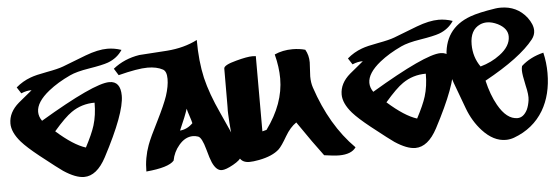

<svg xmlns="http://www.w3.org/2000/svg" viewBox="-74 -865 3019 1040"><g transform="rotate(-5 1436.0 -344.5)"><path d="M609 -668Q581 -625 530 -606Q500 -595 425 -583Q356 -572 320 -555Q251 -523 201 -483Q130 -426 130 -373Q130 -347 147 -323Q444 -500 528 -500Q589 -500 589 -421Q589 -325 468 -96Q417 0 348 0Q302 0 237 -43Q216 -57 116 -136Q52 -187 22 -221Q-25 -275 -25 -323Q-25 -384 31 -432Q56 -452 105 -493Q79 -494 48 -481L26 -515Q62 -546 106 -562Q135 -573 196 -584Q257 -595 286 -606Q328 -623 413 -655Q482 -681 533 -681Q571 -681 609 -668ZM439 -396Q368 -396 312 -357Q275 -332 213 -260Q304 -179 371 -158Q408 -228 422 -273Q439 -328 439 -396Z M1204 -37Q1198 -18 1157 5Q1116 28 1094 28Q1064 28 1043 -19Q1034 -39 1020 -91Q1002 -157 982 -164Q967 -169 954 -169Q911 -169 877 -128Q847 -93 838 -46Q808 -11 686 0Q686 -74 711 -142Q726 -183 770 -269Q811 -351 827 -398Q844 -450 844 -490Q844 -531 824 -542Q791 -560 741 -560Q687 -560 582 -533L559 -570Q620 -619 703 -632L854 -642Q948 -649 1020 -686Q1020 -570 1041 -478Q1062 -390 1112 -282Q1213 -65 1204 -37ZM957 -239Q954 -253 945 -279.5Q936 -306 933 -320Q922 -284 887 -205Q926 -208 957 -239Z M1826 -32Q1801 4 1734 4Q1707 4 1653 -4Q1602 -71 1518 -194Q1484 -171 1457 -125Q1427 -73 1410 -57Q1373 -23 1299 -9Q1267 -3 1247 -3Q1208 -3 1194 -31Q1157 -108 1153 -323Q1155 -200 1155 -519Q1155 -538 1224 -556Q1283 -572 1312 -572Q1322 -572 1331 -571V-162L1354 -168Q1452 -302 1452 -439Q1452 -501 1434 -571Q1478 -591 1532 -591Q1569 -591 1601 -582Q1619 -551 1619 -512Q1619 -499 1617 -474Q1615 -449 1615 -436Q1615 -402 1624 -375Q1694 -164 1826 -32Z M2410 -668Q2382 -625 2331 -606Q2301 -595 2226 -583Q2157 -572 2121 -555Q2052 -523 2002 -483Q1931 -426 1931 -373Q1931 -347 1948 -323Q2245 -500 2329 -500Q2390 -500 2390 -421Q2390 -325 2269 -96Q2218 0 2149 0Q2103 0 2038 -43Q2017 -57 1917 -136Q1853 -187 1823 -221Q1776 -275 1776 -323Q1776 -384 1832 -432Q1857 -452 1906 -493Q1880 -494 1849 -481L1827 -515Q1863 -546 1907 -562Q1936 -573 1997 -584Q2058 -595 2087 -606Q2129 -623 2214 -655Q2283 -681 2334 -681Q2372 -681 2410 -668ZM2240 -396Q2169 -396 2113 -357Q2076 -332 2014 -260Q2105 -179 2172 -158Q2209 -228 2223 -273Q2240 -328 2240 -396Z M2686 -9Q2664 -1 2641 -1Q2574 -1 2515 -65Q2466 -118 2439 -191Q2421 -238 2386 -334Q2360 -407 2360 -467Q2360 -630 2508 -684Q2554 -701 2646 -715Q2659 -717 2675 -717Q2763 -717 2816 -650Q2845 -611 2845 -578Q2845 -553 2828 -531Q2754 -437 2559 -330Q2577 -252 2609 -195Q2655 -113 2714 -113Q2747 -113 2768 -154Q2778 -176 2782 -205Q2786 -232 2773 -286Q2760 -345 2760 -368Q2760 -382 2763 -392Q2811 -436 2884 -454Q2897 -400 2897 -342Q2897 -225 2847 -140Q2792 -48 2686 -9ZM2705 -558Q2705 -602 2652 -629Q2621 -644 2594 -644Q2574 -644 2556 -636Q2501 -611 2501 -532Q2501 -463 2539 -409Q2600 -426 2646 -461Q2705 -505 2705 -558Z"/></g></svg>

Font: To Be Continued
Style: Regular
Weight: 400
Version: Macromedia Fontographer 4.1.4 9/2/97